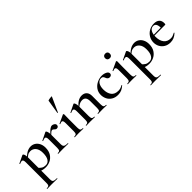

<svg xmlns="http://www.w3.org/2000/svg" viewBox="94 -1776 3095 3095"><g transform="rotate(-45 1641.5 -228.0)"><path d="M28 263Q53 263 65 257.5Q77 252 81.5 238Q86 224 86 194V-271Q86 -304 78.5 -319Q71 -334 53 -334Q36 -334 5 -320H3Q-1 -320 -3 -324.5Q-5 -329 -3 -331L129 -394Q131 -395 134 -395Q148 -395 157.5 -370.5Q167 -346 167 -304V194Q167 224 174 238Q181 252 200 257.5Q219 263 260 263Q262 263 262 269Q262 275 260 275Q223 275 203 274L126 273L69 274Q54 275 28 275Q25 275 25 269Q25 263 28 263ZM128 -18 155 -79Q183 -45 211 -28Q239 -11 282 -11Q332 -11 361 -54.5Q390 -98 390 -184Q390 -263 354 -306Q318 -349 264 -349Q228 -349 199.5 -331Q171 -313 138 -277L129 -287Q180 -345 226.5 -372Q273 -399 322 -399Q364 -399 400 -377Q436 -355 457.5 -313Q479 -271 479 -215Q479 -136 445.5 -85Q412 -34 362 -10.5Q312 13 260 13Q222 13 194 6Q166 -1 128 -18Z M803 -396Q825 -396 846 -381Q867 -366 867 -345Q867 -326 856 -314.5Q845 -303 825 -303Q812 -303 804 -308Q796 -313 786 -323Q777 -332 770 -336.5Q763 -341 753 -341Q740 -341 723.5 -328Q707 -315 667 -271L660 -283Q714 -347 746 -371.5Q778 -396 803 -396ZM553 -12Q587 -12 598 -26Q609 -40 609 -81V-272Q609 -304 601.5 -319Q594 -334 577 -334Q562 -334 527 -319H526Q522 -319 520 -324Q518 -329 521 -330L652 -394Q658 -396 659 -396Q670 -396 680 -371Q690 -346 690 -306V-81Q690 -53 698 -38.5Q706 -24 725.5 -18Q745 -12 782 -12Q786 -12 786 -6Q786 0 782 0Q748 0 728 -1L650 -2L592 -1Q578 0 553 0Q550 0 550 -6Q550 -12 553 -12Z M930 -12Q964 -12 975.5 -26Q987 -40 987 -81V-263Q987 -297 980 -312.5Q973 -328 956 -328Q940 -328 916 -316H915Q911 -316 909 -321Q907 -326 910 -328L1054 -395L1057 -396Q1061 -396 1065.5 -391.5Q1070 -387 1070 -384V-363Q1068 -321 1068 -264V-81Q1068 -40 1079.5 -26Q1091 -12 1125 -12Q1128 -12 1128 -6Q1128 0 1125 0Q1100 0 1085 -1L1027 -2L969 -1Q955 0 930 0Q927 0 927 -6Q927 -12 930 -12ZM1016 -472Q1013 -472 1010.5 -473.5Q1008 -475 1009 -476L1048 -716Q1050 -720 1077 -725.5Q1104 -731 1122 -731Q1135 -731 1134 -727L1020 -474Q1020 -472 1016 -472Z M1462 -12Q1496 -12 1507 -26Q1518 -40 1518 -81V-231Q1518 -287 1497.5 -313.5Q1477 -340 1433 -340Q1400 -340 1366.5 -322Q1333 -304 1312 -274L1307 -286Q1387 -398 1483 -398Q1538 -398 1568.5 -365Q1599 -332 1599 -274V-81Q1599 -40 1610.5 -26Q1622 -12 1656 -12Q1659 -12 1659 -6Q1659 0 1656 0Q1631 0 1616 -1L1559 -2L1502 -1Q1487 0 1462 0Q1459 0 1459 -6Q1459 -12 1462 -12ZM1193 -12Q1227 -12 1238 -26Q1249 -40 1249 -81V-272Q1249 -304 1241.5 -319Q1234 -334 1217 -334Q1202 -334 1167 -319H1166Q1162 -319 1160 -324Q1158 -329 1161 -330L1292 -394Q1298 -396 1299 -396Q1310 -396 1320 -371Q1330 -346 1330 -306V-81Q1330 -40 1341.5 -26Q1353 -12 1387 -12Q1390 -12 1390 -6Q1390 0 1387 0Q1362 0 1347 -1L1290 -2L1232 -1Q1218 0 1193 0Q1190 0 1190 -6Q1190 -12 1193 -12Z M1708 -186Q1708 -249 1742 -296.5Q1776 -344 1829.5 -369.5Q1883 -395 1938 -395Q1985 -395 2022.5 -376Q2060 -357 2060 -325Q2060 -308 2047.5 -296Q2035 -284 2012 -284Q1973 -284 1957 -328Q1948 -353 1936.5 -363.5Q1925 -374 1901 -374Q1854 -374 1826.5 -331.5Q1799 -289 1799 -218Q1799 -135 1837.5 -83.5Q1876 -32 1958 -32Q1985 -32 2007.5 -39Q2030 -46 2056 -61H2057Q2060 -61 2062.5 -58Q2065 -55 2063 -53Q2026 -20 1990 -4Q1954 12 1908 12Q1843 12 1797.5 -16.5Q1752 -45 1730 -90.5Q1708 -136 1708 -186Z M2139 -12Q2173 -12 2184.5 -26Q2196 -40 2196 -81V-263Q2196 -297 2189 -312.5Q2182 -328 2165 -328Q2149 -328 2125 -316H2124Q2120 -316 2118 -321Q2116 -326 2119 -328L2263 -395L2266 -396Q2270 -396 2274.5 -391.5Q2279 -387 2279 -384V-363Q2277 -321 2277 -264V-81Q2277 -40 2288.5 -26Q2300 -12 2334 -12Q2337 -12 2337 -6Q2337 0 2334 0Q2309 0 2294 -1L2236 -2L2178 -1Q2164 0 2139 0Q2136 0 2136 -6Q2136 -12 2139 -12ZM2176 -555Q2176 -579 2190.5 -593Q2205 -607 2231 -607Q2256 -607 2269.5 -593Q2283 -579 2283 -555Q2283 -529 2269.5 -515Q2256 -501 2231 -501Q2205 -501 2190.5 -515Q2176 -529 2176 -555Z M2389 263Q2414 263 2426 257.5Q2438 252 2442.5 238Q2447 224 2447 194V-271Q2447 -304 2439.5 -319Q2432 -334 2414 -334Q2397 -334 2366 -320H2364Q2360 -320 2358 -324.5Q2356 -329 2358 -331L2490 -394Q2492 -395 2495 -395Q2509 -395 2518.5 -370.5Q2528 -346 2528 -304V194Q2528 224 2535 238Q2542 252 2561 257.5Q2580 263 2621 263Q2623 263 2623 269Q2623 275 2621 275Q2584 275 2564 274L2487 273L2430 274Q2415 275 2389 275Q2386 275 2386 269Q2386 263 2389 263ZM2489 -18 2516 -79Q2544 -45 2572 -28Q2600 -11 2643 -11Q2693 -11 2722 -54.5Q2751 -98 2751 -184Q2751 -263 2715 -306Q2679 -349 2625 -349Q2589 -349 2560.5 -331Q2532 -313 2499 -277L2490 -287Q2541 -345 2587.5 -372Q2634 -399 2683 -399Q2725 -399 2761 -377Q2797 -355 2818.5 -313Q2840 -271 2840 -215Q2840 -136 2806.5 -85Q2773 -34 2723 -10.5Q2673 13 2621 13Q2583 13 2555 6Q2527 -1 2489 -18Z M2906 -181Q2906 -240 2935 -289Q2964 -338 3014.5 -366.5Q3065 -395 3127 -395Q3187 -395 3219.5 -366Q3252 -337 3252 -280Q3252 -265 3249.5 -258Q3247 -251 3241 -251H3159Q3164 -375 3091 -375Q3046 -375 3020.5 -334Q2995 -293 2995 -223Q2995 -135 3036 -83.5Q3077 -32 3152 -32Q3180 -32 3199 -39Q3218 -46 3249 -62L3251 -63Q3253 -63 3255.5 -59Q3258 -55 3256 -53Q3220 -19 3183 -3.5Q3146 12 3103 12Q3042 12 2997.5 -15Q2953 -42 2929.5 -86Q2906 -130 2906 -181ZM2965 -267 3187 -271V-251L2966 -250Z"/></g></svg>

Font: Cormorant Garamond SemiBold
Style: Regular
Weight: 600
Designer: Christian Thalmann (Catharsis Fonts)
Foundry: Catharsis Fonts
Version: Version 4.000